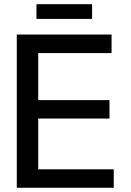

<svg xmlns="http://www.w3.org/2000/svg" viewBox="-20 -885 617 905"><path d="M516.1 0H59.1V-722.2H505.9V-634.8H160.2V-413.1H496.1V-326.2H160.2V-86.9H516.1ZM414.1 -795.9H151.9V-865.2H414.1Z"/></svg>

Font: Perun
Style: Regular
Weight: 400
Version: Version 1.0000